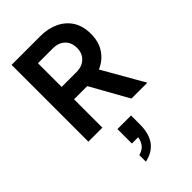

<svg xmlns="http://www.w3.org/2000/svg" viewBox="-328 -843 1317 1317"><g transform="rotate(-45 330.5 -184.5)"><path d="M72 0H208V-275H336L490 0H644L473 -299Q535 -325 571.5 -379Q608 -433 608 -510Q608 -586 575 -638Q542 -690 483.5 -717.5Q425 -745 349 -745H72ZM208 -395V-625H351Q406 -625 439 -594Q472 -563 472 -510Q472 -458 439 -426.5Q406 -395 351 -395ZM254 376Q406 344 406 166V80H274V220H335Q323 295 254 312Z"/></g></svg>

Font: Plus Jakarta Sans
Style: Bold
Weight: 700
Designer: Gumpita Rahayu
Foundry: Tokotype
Version: Version 2.004; ttfautohint (v1.8.3)